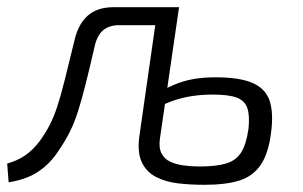

<svg xmlns="http://www.w3.org/2000/svg" viewBox="-34 -505 842 534"><path d="M453 -485 446 -435H298Q270 -435 253 -421Q236 -407 229 -375Q215 -314 204 -270.5Q193 -227 183 -195.5Q173 -164 160.5 -139Q148 -114 131 -89Q112 -59 89 -40Q66 -21 41.5 -11.5Q17 -2 -10 2L-14 -50Q14 -58 35.5 -72.5Q57 -87 76 -112Q92 -134 103.5 -156Q115 -178 125 -208Q135 -238 146 -282.5Q157 -327 173 -392Q183 -437 209.5 -461Q236 -485 282 -485ZM464 -485 411 -121Q407 -95 415 -79Q423 -63 439 -55.5Q455 -48 476 -45Q497 -42 521 -42Q568 -42 595.5 -50.5Q623 -59 637 -81.5Q651 -104 657 -146Q661 -183 654 -204Q647 -225 624.5 -233.5Q602 -242 557 -242Q527 -242 498 -237.5Q469 -233 439.5 -222Q410 -211 376 -189L383 -232Q419 -256 448.5 -268.5Q478 -281 506 -285.5Q534 -290 565 -290Q633 -290 669 -274Q705 -258 716 -224.5Q727 -191 720 -137Q713 -79 691.5 -47Q670 -15 632 -3Q594 9 534 9Q496 9 461.5 5Q427 1 400.5 -12.5Q374 -26 361 -52.5Q348 -79 353 -122L405 -485Z"/></svg>

Font: Exo 2 Light
Style: Italic
Weight: 300
Italic angle: -8°
Designer: Natanael Gama
Foundry: Natanael Gama
Version: Version 2.010